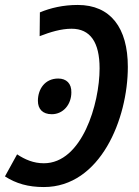

<svg xmlns="http://www.w3.org/2000/svg" viewBox="-43 -744 563 775"><path d="M166 -283C212 -283 245 -322 245 -371C246 -407 225 -427 192 -427C138 -427 110 -384 110 -337C110 -304 129 -283 166 -283ZM271 -724C212 -724 161 -712 118 -694L117 -598C161 -615 204 -628 246 -628C321 -628 359 -574 359 -468C359 -325 288 -85 134 -85C92 -85 58 -100 26 -121L-23 -32C22 -3 71 11 134 11C362 11 473 -264 473 -474C473 -632 403 -724 271 -724Z"/></svg>

Font: Noto Sans Display SemiCondensed Medium
Style: Italic
Weight: 500
Width: 4
Italic angle: -12°
Designer: Monotype Design Team
Foundry: Monotype Imaging Inc.
Version: Version 1.900